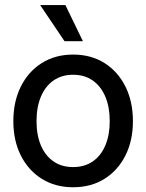

<svg xmlns="http://www.w3.org/2000/svg" viewBox="-20 -749 594 780"><path d="M276.9 11.7Q204.6 11.7 149.9 -22.5Q95.2 -56.6 64.7 -117.2Q34.2 -177.7 34.2 -256.8Q34.2 -336.4 64.7 -397.5Q95.2 -458.5 149.9 -492.9Q204.6 -527.3 276.9 -527.3Q350.1 -527.3 404.5 -492.9Q459 -458.5 489.5 -397.5Q520 -336.4 520 -256.8Q520 -177.7 489.5 -117.2Q459 -56.6 404.5 -22.5Q350.1 11.7 276.9 11.7ZM276.9 -70.3Q323.7 -70.3 356.9 -93.3Q390.1 -116.2 408 -158.4Q425.8 -200.7 425.8 -256.8Q425.8 -314 408 -356.2Q390.1 -398.4 356.9 -421.9Q323.7 -445.3 276.9 -445.3Q231 -445.3 197.5 -422.1Q164.1 -398.9 146.2 -356.4Q128.4 -314 128.4 -256.8Q128.4 -200.2 146.2 -158.2Q164.1 -116.2 197.3 -93.3Q230.5 -70.3 276.9 -70.3ZM242.2 -581.5 143.1 -728.5H245.6L316.9 -581.5Z"/></svg>

Font: Inter Cardless Display
Style: Regular
Weight: 400
Designer: Rasmus Andersson
Foundry: rsms
Version: Version 4.001;git-9221beed3